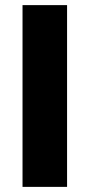

<svg xmlns="http://www.w3.org/2000/svg" viewBox="-20 -730 350 750"><path d="M68 0V-710H242V0Z"/></svg>

Font: Geist ExtBd
Style: Regular
Weight: 400
Designer: Basement.studio, Andrés Briganti, Mateo Zaragoza
Foundry: Basement.studio, Vercel, Andrés Briganti, Guido Ferreyra, Mateo Zaragoza
Version: Version 1.401